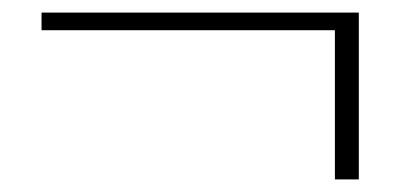

<svg xmlns="http://www.w3.org/2000/svg" viewBox="-20 -348 637 305"><path d="M512 -63V-300H46V-328H550V-63Z"/></svg>

Font: Smooch Sans Thin Light
Style: Regular
Weight: 300
Version: Version 1.010